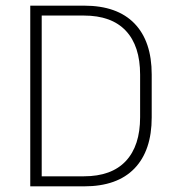

<svg xmlns="http://www.w3.org/2000/svg" viewBox="-20 -659 616 679"><path d="M112.5 0V-35.5H276.5Q374.5 -35.5 425 -89.5Q475.5 -143.5 475.5 -244.5V-395Q475.5 -496.5 425 -550.2Q374.5 -604 276.5 -604H111.5V-639H277.5Q394.5 -639 455.5 -576Q516.5 -513 516.5 -395.5V-244Q516.5 -126.5 455.5 -63.2Q394.5 0 277.5 0ZM87 0V-639H127.5V0Z"/></svg>

Font: Anek Gurmukhi Medium ExtraLight
Style: Regular
Weight: 250
Version: Version 1.003